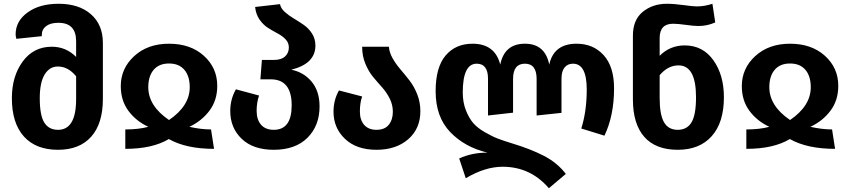

<svg xmlns="http://www.w3.org/2000/svg" viewBox="-20 -778 4507 1019"><path d="M291 -758Q399 -758 462.5 -702.5Q526 -647 526 -550V-253Q526 -122 464 -52.5Q402 17 288 17Q170 17 106.5 -54Q43 -125 43 -257Q43 -373 100.5 -451.5Q158 -530 255 -530Q330 -530 384 -476V-559Q384 -657 290 -657Q248 -657 225 -639.5Q202 -622 202 -595V-586L67 -572Q63 -584 63 -596Q63 -666 126.5 -712Q190 -758 291 -758ZM288 -89Q384 -89 384 -252V-373Q342 -425 287 -425Q243 -425 217 -382.5Q191 -340 191 -257Q191 -166 215 -127.5Q239 -89 288 -89Z M621 -321Q621 -415 692.5 -480.5Q764 -546 877 -546Q991 -546 1062 -482Q1133 -418 1133 -322Q1133 -246 1092 -191Q1051 -136 985 -105Q1047 -91 1100 -91L1116 12Q968 12 876 -40Q789 12 645 12V-91Q716 -91 767 -105Q701 -136 661 -190.5Q621 -245 621 -321ZM767 -315Q767 -216 877 -141Q987 -216 987 -315Q987 -374 958.5 -407.5Q930 -441 877 -441Q824 -441 795.5 -407.5Q767 -374 767 -315Z M1526 -408Q1592 -395 1634 -344.5Q1676 -294 1676 -213Q1676 -111 1612 -47Q1548 17 1433 17Q1324 17 1263 -41Q1202 -99 1202 -189Q1202 -251 1232 -304L1355 -271Q1342 -234 1342 -190Q1342 -143 1365.5 -116Q1389 -89 1433 -89Q1528 -89 1528 -219Q1528 -357 1417 -357H1362L1370 -460H1435Q1473 -460 1493 -478.5Q1513 -497 1513 -526Q1513 -551 1496 -569Q1479 -587 1453.5 -600.5Q1428 -614 1402.5 -630Q1377 -646 1357.5 -674Q1338 -702 1334 -741L1466 -756Q1470 -734 1491 -715Q1512 -696 1539 -680Q1566 -664 1592 -646Q1618 -628 1636 -600Q1654 -572 1654 -536Q1654 -440 1526 -408Z M2044 -530Q2046 -500 2063.5 -469Q2081 -438 2105.5 -409.5Q2130 -381 2154 -350Q2178 -319 2194.5 -277Q2211 -235 2211 -188Q2211 -95 2146.5 -39Q2082 17 1978 17Q1872 17 1811 -41Q1750 -99 1750 -185Q1750 -247 1779 -298L1902 -266Q1890 -232 1890 -186Q1890 -141 1913 -115Q1936 -89 1978 -89Q2022 -89 2043.5 -116Q2065 -143 2065 -185Q2065 -222 2048 -255.5Q2031 -289 2007 -315.5Q1983 -342 1959.5 -370.5Q1936 -399 1919 -440Q1902 -481 1902 -530Z M3040 -546Q3129 -546 3184 -485Q3239 -424 3239 -309Q3239 -165 3188 -58L3065 -96Q3094 -187 3094 -303Q3094 -440 3021 -440Q2993 -440 2976.5 -420Q2960 -400 2960 -360V-179L2828 -165V-359Q2828 -440 2766 -440Q2703 -440 2703 -359V-180L2570 -165V-360Q2570 -440 2510 -440Q2436 -440 2436 -287Q2436 -235 2452.5 -193Q2469 -151 2491.5 -125Q2514 -99 2553 -76.5Q2592 -54 2622 -42.5Q2652 -31 2698 -17Q2797 13 2867.5 49.5Q2938 86 2983 145L2893 221Q2795 107 2648 107Q2554 107 2452 168L2417 63Q2484 32 2567 32Q2446 3 2369 -77.5Q2292 -158 2292 -294Q2292 -421 2345 -483.5Q2398 -546 2488 -546Q2607 -546 2635 -435Q2657 -546 2766 -546Q2873 -546 2895 -435Q2919 -546 3040 -546Z M3614 -537Q3710 -537 3766 -458.5Q3822 -380 3822 -262Q3822 -128 3757.5 -55.5Q3693 17 3577 17Q3460 17 3399.5 -51.5Q3339 -120 3339 -251V-586Q3338 -671 3390.5 -714.5Q3443 -758 3520 -758Q3557 -758 3607.5 -751Q3658 -744 3678 -744Q3720 -744 3761 -758L3776 -659Q3734 -640 3687 -640Q3662 -640 3620 -646Q3578 -652 3552 -652Q3481 -652 3481 -576V-482Q3536 -537 3614 -537ZM3577 -89Q3626 -89 3650 -128.5Q3674 -168 3674 -262Q3674 -431 3581 -431Q3525 -431 3481 -379V-257Q3481 -170 3504 -129.5Q3527 -89 3577 -89Z M3917 -321Q3917 -415 3988.5 -480.5Q4060 -546 4173 -546Q4287 -546 4358 -482Q4429 -418 4429 -322Q4429 -246 4388 -191Q4347 -136 4281 -105Q4343 -91 4396 -91L4412 12Q4264 12 4172 -40Q4085 12 3941 12V-91Q4012 -91 4063 -105Q3997 -136 3957 -190.5Q3917 -245 3917 -321ZM4063 -315Q4063 -216 4173 -141Q4283 -216 4283 -315Q4283 -374 4254.5 -407.5Q4226 -441 4173 -441Q4120 -441 4091.5 -407.5Q4063 -374 4063 -315Z"/></svg>

Font: FiraGO SemiBold
Style: Regular
Weight: 600
Designer: bBox Type
Foundry: bBox Type GmbH
Version: Version 1.001;PS 001.001;hotconv 1.0.88;makeotf.lib2.5.64775